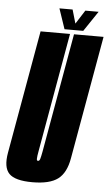

<svg xmlns="http://www.w3.org/2000/svg" viewBox="-80 -823 498 864"><g transform="rotate(5 168.5 -391.0)"><path d="M99.5 4.5Q21.5 4.5 -5.8 -23.5Q-33 -51.5 -21 -118.5L77.5 -675H210.5L115.5 -137Q111 -112.5 111 -103Q110.5 -96 113.5 -94.5Q115 -93.5 116.5 -93.5Q123 -93.5 126 -103Q129 -112.5 133.5 -137L228.5 -675H362L263.5 -118.5Q252 -51.5 214.8 -23.5Q177.5 4.5 99.5 4.5ZM184 -694 153 -785.5H212.5L230.5 -723.5L270 -785.5H330L268.5 -694Z"/></g></svg>

Font: Anybody UltraCondensed Regular
Style: Bold Italic
Weight: 700
Width: 1
Italic angle: -10°
Designer: Tyler Finck
Foundry: Etcetera Type Company
Version: Version 1.010; ttfautohint (v1.8.3) -l 8 -r 50 -G 200 -x 14 